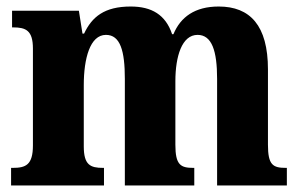

<svg xmlns="http://www.w3.org/2000/svg" viewBox="-20 -569 921 589"><path d="M14 0H299V-54H296C257 -54 237 -63 237 -120V-308C237 -389 256 -462 305 -462C349 -462 363 -413 363 -327V0H576V-54H573C534 -54 518 -63 518 -125V-320C518 -396 538 -462 586 -462C630 -462 646 -413 646 -327V0H860V-54H857C817 -54 802 -63 802 -125V-356C802 -491 747 -549 651 -549C578 -549 534 -517 512 -464H508C488 -524 445 -549 381 -549C300 -549 262 -517 238 -466H233L222 -536H17V-485H20C59 -485 81 -476 81 -420V-123C81 -63 59 -54 19 -54H14Z"/></svg>

Font: Noto Serif Khmer Condensed ExtraBold
Style: Regular
Weight: 800
Width: 3
Designer: Danh Hong and the Monotype Design Team
Foundry: Monotype Imaging Inc.
Version: Version 2.004